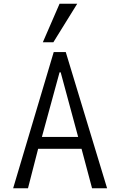

<svg xmlns="http://www.w3.org/2000/svg" viewBox="-20 -1002 640 1022"><path d="M266 -725H330L550 0H470L414 -210H183L129 0H50ZM396 -273 303 -617H297L203 -273ZM208 -777 297 -982H391L264 -777Z"/></svg>

Font: JuliaMono Light
Style: Regular
Weight: 300
Monospace: yes
Designer: cormullion
Foundry: corm
Version: Version 0.054; ttfautohint (v1.8.4)